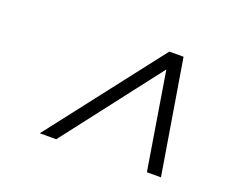

<svg xmlns="http://www.w3.org/2000/svg" viewBox="-74 -827 723 609"><g transform="rotate(20 287.5 -523.0)"><path d="M468.5 -331 415 -658.5 162.5 -331H107L404.5 -715H452.5L516 -331Z"/></g></svg>

Font: Newsreader Display ExtraBold
Style: Italic
Weight: 800
Italic angle: -17°
Designer: Hugues Gentile
Foundry: Production Type
Version: Version 1.001